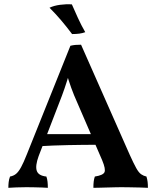

<svg xmlns="http://www.w3.org/2000/svg" viewBox="-20 -896 748 919"><path d="M368 -682 601 -155Q620 -113 632 -91.5Q644 -70 655.5 -62Q667 -54 681 -51Q685 -38 686.5 -25.5Q688 -13 688 3Q675 2 650.5 1.5Q626 1 601 0.5Q576 0 560 0Q548 0 529.5 0.5Q511 1 491 1.5Q471 2 454 2.5Q437 3 427 3Q427 -14 428.5 -27Q430 -40 434 -51Q473 -57 480 -71.5Q487 -86 469 -129L351 -402Q333 -442 321 -475.5Q309 -509 297 -549H313Q301 -508 289 -473Q277 -438 263 -403L165 -149Q148 -102 156 -78.5Q164 -55 202 -51Q206 -40 207.5 -26.5Q209 -13 209 3Q198 2 180.5 1.5Q163 1 143.5 0.5Q124 0 107 0Q82 0 58 1Q34 2 20 3Q20 -11 21.5 -24.5Q23 -38 28 -51Q45 -54 57 -64Q69 -74 81 -96Q93 -118 108 -156L317 -677Q330 -680 341 -681Q352 -682 368 -682ZM435 -254 448 -203Q381 -203 306.5 -201.5Q232 -200 166 -196L182 -254ZM325 -733Q298 -769 272 -799.5Q246 -830 217 -859Q238 -869 267.5 -873Q297 -877 324 -875Q337 -845 353 -810Q369 -775 388 -742Q375 -737 359.5 -735Q344 -733 325 -733Z"/></svg>

Font: Vollkorn SemiBold
Style: Regular
Weight: 600
Designer: Friedrich Althausen
Foundry: Friedrich Althausen
Version: Version 5.000